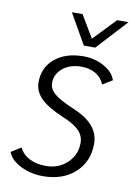

<svg xmlns="http://www.w3.org/2000/svg" viewBox="-80 -735 562 798"><g transform="rotate(10 201.0 -336.0)"><path d="M8 -66 50 -92Q63 -64 92.5 -49Q122 -34 162 -34Q216 -34 252 -68.5Q288 -103 288 -153Q288 -183 266.5 -205Q245 -227 196 -247Q130 -275 101 -304.5Q72 -334 72 -372Q72 -434 117.5 -472Q163 -510 239 -510Q285 -510 324.5 -488.5Q364 -467 375 -433L334 -408Q322 -437 296.5 -451.5Q271 -466 237 -466Q189 -466 158.5 -441Q128 -416 128 -379Q128 -353 151.5 -333Q175 -313 234 -288Q290 -265 317 -233Q344 -201 344 -159Q344 -84 292.5 -37Q241 10 157 10Q106 10 63 -11.5Q20 -33 8 -66ZM158 -682H203L259 -588L349 -682H397L279 -554H231Z"/></g></svg>

Font: Sarabun ExtraLight
Style: Italic
Weight: 275
Italic angle: -10°
Designer: Suppakit Chalermlarp | Katatrad Co.,Ltd.
Foundry: Cadson Demak Co.,Ltd.
Version: Version 1.000; ttfautohint (v1.6)